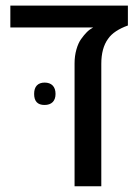

<svg xmlns="http://www.w3.org/2000/svg" viewBox="-20 -650 483 670"><path d="M240.2 0V-428.7Q240.2 -454.6 246.6 -477.1Q252.9 -499.5 262.7 -513.2Q273.4 -528.3 283 -537.8Q292.5 -547.4 305.2 -554.2H16.1V-630.4H426.3V-561Q402.8 -552.7 385 -541Q367.2 -529.3 356.9 -514.2Q333.5 -481.9 333.5 -427.2V0ZM135.3 -283.7Q99.1 -283.7 99.1 -322.3Q99.1 -341.8 108.6 -351.8Q118.2 -361.8 135.7 -361.8Q153.8 -361.8 163.8 -351.6Q173.8 -341.3 173.8 -322.3Q173.8 -303.7 163.8 -293.7Q153.8 -283.7 135.3 -283.7Z"/></svg>

Font: Open Sans SemiCondensed Medium
Style: Regular
Weight: 500
Width: 4
Designer: Monotype Design Team
Foundry: Monotype Imaging Inc.
Version: Version 3.000